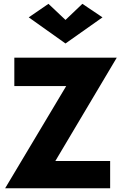

<svg xmlns="http://www.w3.org/2000/svg" viewBox="-20 -1009 660 1029"><path d="M56.8 -547.8H334.8L7.5 0H570.3V-146H276.5L605.8 -700H56.8ZM331 -902.2 239.7 -988.5 134 -916 331 -776 529.3 -916 421.5 -988.5Z"/></svg>

Font: Jost* Book
Style: Regular
Weight: 400
Version: Version 3.000